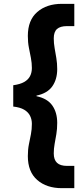

<svg xmlns="http://www.w3.org/2000/svg" viewBox="-20 -816 435 1000"><path d="M302 164Q223 164 174 121.5Q125 79 125 -3Q125 -37 130.5 -64Q136 -91 141 -116.5Q146 -142 146 -171Q146 -194 136.5 -213Q127 -232 106 -244.5Q85 -257 49 -261V-372Q85 -377 106 -389Q127 -401 136.5 -419.5Q146 -438 146 -462Q146 -488 141 -514Q136 -540 130.5 -567.5Q125 -595 125 -629Q125 -711 174 -753.5Q223 -796 302 -796H367V-680H329Q294 -680 277 -665Q260 -650 260 -616Q260 -591 264.5 -565.5Q269 -540 273.5 -513Q278 -486 278 -456Q278 -403 252.5 -366.5Q227 -330 170 -318V-315Q227 -303 252.5 -266.5Q278 -230 278 -176Q278 -144 273.5 -117.5Q269 -91 264.5 -66.5Q260 -42 260 -17Q260 16 277 32Q294 48 329 48H367V164Z"/></svg>

Font: DM Sans 9pt 36pt ExtraBold
Style: Regular
Weight: 800
Version: Version 4.004;gftools[0.9.30]